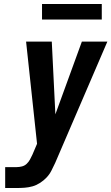

<svg xmlns="http://www.w3.org/2000/svg" viewBox="-20 -944 559 964"><path d="M6 0V-105H64Q77 -105 90.5 -108.5Q104 -112 114 -121.5Q124 -131 130.5 -143Q137 -155 143 -168L166 -222L111 -735H240L258 -370L391 -735H519L257 -126Q248 -107 238.5 -88Q229 -69 214.5 -53.5Q200 -38 181.5 -26Q163 -14 143.5 -8.5Q124 -3 104 -1.5Q84 0 64 0ZM191 -846V-924H491V-846Z"/></svg>

Font: Iosevka SS04 Extrabold Oblique
Style: Regular
Weight: 800
Italic angle: -9°
Monospace: yes
Designer: Belleve Invis
Foundry: Belleve Invis
Version: Version 19.0.0; ttfautohint (v1.8.4)